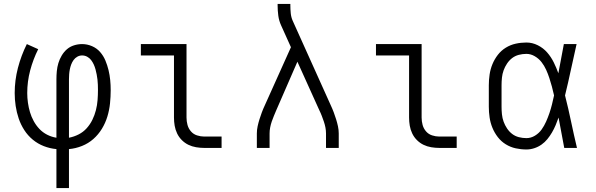

<svg xmlns="http://www.w3.org/2000/svg" viewBox="-20 -755 3040 980"><path d="M268 205V6Q235 3 204 -9Q173 -21 147.5 -42Q122 -63 104 -91Q86 -119 75.5 -150Q65 -181 60 -214Q55 -247 55 -280Q55 -345 71.5 -408.5Q88 -472 117 -530L175 -504Q149 -452 134 -395.5Q119 -339 119 -280Q119 -256 122.5 -231Q126 -206 133 -182.5Q140 -159 152 -137Q164 -115 181 -97Q198 -79 220.5 -67.5Q243 -56 268 -52V-350Q268 -371 270 -392Q272 -413 278 -433Q284 -453 295 -471.5Q306 -490 321.5 -503.5Q337 -517 357.5 -523.5Q378 -530 399 -530Q425 -530 449.5 -519.5Q474 -509 491 -489.5Q508 -470 518 -446Q528 -422 534 -397Q540 -372 542.5 -346.5Q545 -321 545 -295Q545 -261 541.5 -227Q538 -193 528 -160Q518 -127 500 -97.5Q482 -68 456.5 -45.5Q431 -23 398.5 -10Q366 3 332 6V205ZM332 -52Q358 -57 381.5 -69Q405 -81 422.5 -100.5Q440 -120 451.5 -143.5Q463 -167 469.5 -192.5Q476 -218 478 -244Q480 -270 480 -296Q480 -309 479.5 -322.5Q479 -336 477.5 -349Q476 -362 473.5 -375Q471 -388 467.5 -401Q464 -414 458.5 -426Q453 -438 445 -448.5Q437 -459 425 -465.5Q413 -472 399 -472Q386 -472 374.5 -465.5Q363 -459 355.5 -448.5Q348 -438 343.5 -426Q339 -414 336.5 -401.5Q334 -389 333 -376Q332 -363 332 -350Z M1022 0Q1002 0 981 -3.5Q960 -7 941.5 -16Q923 -25 908 -40Q893 -55 884 -74Q875 -93 871.5 -113.5Q868 -134 868 -155V-472H699V-530H932V-155Q932 -136 937 -117.5Q942 -99 954.5 -84.5Q967 -70 985.5 -64Q1004 -58 1022 -58H1111V0Z M1291 0V-74Q1291 -92 1295 -110.5Q1299 -129 1304.5 -146.5Q1310 -164 1316.5 -181.5Q1323 -199 1331 -216L1465 -514L1415 -625Q1404 -649 1400.5 -675Q1397 -701 1397 -728V-735H1462V-728Q1462 -708 1464 -687.5Q1466 -667 1474 -649L1669 -216Q1677 -199 1683.5 -181.5Q1690 -164 1695.5 -146.5Q1701 -129 1705 -110.5Q1709 -92 1709 -74V0H1644V-74Q1644 -89 1641 -104.5Q1638 -120 1633 -134.5Q1628 -149 1622.5 -163.5Q1617 -178 1610 -192L1498 -440L1390 -192Q1384 -178 1378 -163.5Q1372 -149 1367 -134.5Q1362 -120 1359 -104.5Q1356 -89 1356 -74V0Z M2222 0Q2202 0 2181 -3.5Q2160 -7 2141.5 -16Q2123 -25 2108 -40Q2093 -55 2084 -74Q2075 -93 2071.5 -113.5Q2068 -134 2068 -155V-472H1899V-530H2132V-155Q2132 -136 2137 -117.5Q2142 -99 2154.5 -84.5Q2167 -70 2185.5 -64Q2204 -58 2222 -58H2311V0Z M2667 8Q2639 8 2612 2Q2585 -4 2561.5 -18.5Q2538 -33 2521 -55Q2504 -77 2493.5 -102.5Q2483 -128 2479 -155.5Q2475 -183 2475 -210V-320Q2475 -347 2479 -374.5Q2483 -402 2493.5 -427.5Q2504 -453 2521 -475Q2538 -497 2561.5 -511.5Q2585 -526 2612 -532Q2639 -538 2667 -538Q2697 -538 2725 -524Q2753 -510 2773 -487Q2793 -464 2806.5 -436.5Q2820 -409 2830 -381Q2837 -418 2844 -455.5Q2851 -493 2858 -530H2923Q2908 -465 2894 -399Q2880 -333 2864 -268Q2881 -201 2895 -134Q2909 -67 2925 0H2860Q2853 -39 2845.5 -77.5Q2838 -116 2831 -155Q2824 -135 2816 -116Q2808 -97 2797.5 -79Q2787 -61 2774 -45Q2761 -29 2744 -17Q2727 -5 2707 1.5Q2687 8 2667 8ZM2667 -50Q2690 -50 2710.5 -62.5Q2731 -75 2744.5 -94Q2758 -113 2767.5 -134.5Q2777 -156 2784.5 -178Q2792 -200 2797.5 -222.5Q2803 -245 2808 -268Q2803 -291 2797 -313Q2791 -335 2784 -356.5Q2777 -378 2767.5 -399Q2758 -420 2744 -438Q2730 -456 2709.5 -468Q2689 -480 2667 -480Q2647 -480 2628 -475Q2609 -470 2594 -458.5Q2579 -447 2568 -430.5Q2557 -414 2550.5 -396Q2544 -378 2542 -358.5Q2540 -339 2540 -320V-210Q2540 -191 2542 -171.5Q2544 -152 2550.5 -134Q2557 -116 2568 -99.5Q2579 -83 2594 -71.5Q2609 -60 2628 -55Q2647 -50 2667 -50Z"/></svg>

Font: Iosevka Curly Light Extended
Style: Regular
Weight: 300
Width: 7
Monospace: yes
Designer: Belleve Invis
Foundry: Belleve Invis
Version: Version 11.1.0; ttfautohint (v1.8.3)